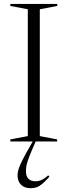

<svg xmlns="http://www.w3.org/2000/svg" viewBox="-20 -725 346 984"><path d="M273 -10.5V0H33V-10.5L122.5 -27.5V-677.5L33 -694.5V-705H273.5V-694.5L184 -677.5V-27.5ZM141 50.5Q129 79 123 97Q117 115 115 127.8Q113 140.5 113 152.5Q113 178.5 125.8 191.2Q138.5 204 161.5 204Q177 204 192.5 197.5Q208 191 227 173.5L233.5 180.5Q211.5 205 196 217.8Q180.5 230.5 166.8 235Q153 239.5 137 239.5Q105 239.5 87.5 221.5Q70 203.5 70 174Q70 162.5 73 149.8Q76 137 85.2 116Q94.5 95 113.5 60.5L156 -14.5H169Z"/></svg>

Font: Newsreader 60pt Light
Style: Regular
Weight: 300
Designer: Hugues Gentile
Foundry: Production Type
Version: Version 1.003